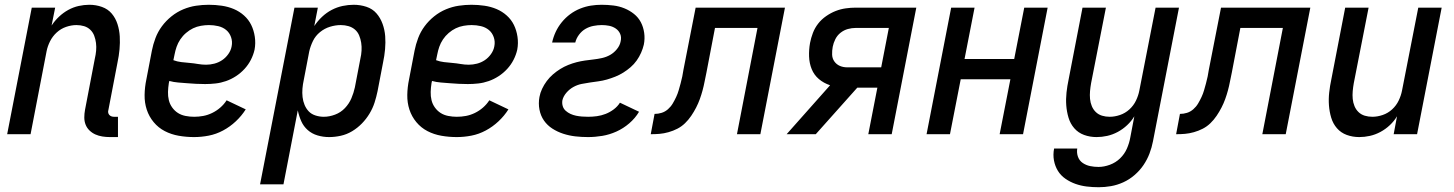

<svg xmlns="http://www.w3.org/2000/svg" viewBox="-20 -562 6090 804"><path d="M474 12H440Q424 12 408.5 9.5Q393 7 379.5 1Q366 -5 355 -15.5Q344 -26 338.5 -40Q333 -54 333 -70Q333 -86 336 -102L377 -316Q381 -333 382.5 -349.5Q384 -366 382 -382Q380 -398 374.5 -412.5Q369 -427 358 -437.5Q347 -448 332 -452.5Q317 -457 300 -457Q279 -457 257 -449.5Q235 -442 217.5 -426Q200 -410 189.5 -389Q179 -368 175 -347L108 0H10L113 -530H211L196 -455Q209 -475 227 -492Q245 -509 266 -520.5Q287 -532 309.5 -537Q332 -542 354 -542Q382 -542 407 -533Q432 -524 448 -505Q464 -486 472 -461Q480 -436 481.5 -409.5Q483 -383 480.5 -355.5Q478 -328 472 -300L434 -102Q432 -96 433 -90.5Q434 -85 437.5 -81Q441 -77 446 -75Q451 -73 457 -73H474Z M793 12Q760 12 728.5 6.5Q697 1 670 -13Q643 -27 623.5 -50.5Q604 -74 594.5 -103Q585 -132 585.5 -164.5Q586 -197 593 -230L616 -350Q621 -376 631 -402.5Q641 -429 658 -452Q675 -475 698 -493.5Q721 -512 747.5 -523Q774 -534 801 -538Q828 -542 854 -542Q882 -542 909 -538Q936 -534 959.5 -524Q983 -514 1002 -497Q1021 -480 1032 -457.5Q1043 -435 1047 -408Q1051 -381 1046 -354Q1041 -332 1030.5 -311.5Q1020 -291 1004 -273.5Q988 -256 968 -243Q948 -230 926.5 -222.5Q905 -215 883 -212.5Q861 -210 839 -210Q820 -210 801 -211Q782 -212 763.5 -213.5Q745 -215 726 -216.5Q707 -218 689 -223L687 -214Q684 -195 683.5 -177Q683 -159 687 -142.5Q691 -126 701 -112Q711 -98 725 -89Q739 -80 757 -76.5Q775 -73 793 -73Q812 -73 831 -76.5Q850 -80 868.5 -89Q887 -98 902.5 -111.5Q918 -125 929 -142L1009 -104Q992 -77 967.5 -54Q943 -31 914 -15.5Q885 0 854 6Q823 12 793 12ZM843 -291Q860 -291 877.5 -295.5Q895 -300 910 -310Q925 -320 936 -335.5Q947 -351 950 -368Q954 -388 947.5 -406.5Q941 -425 927 -436.5Q913 -448 894 -452.5Q875 -457 855 -457Q839 -457 821.5 -454Q804 -451 788.5 -443.5Q773 -436 759 -424Q745 -412 735 -397Q725 -382 719.5 -366Q714 -350 711 -334L706 -310Q722 -304 739 -302Q756 -300 774 -298.5Q792 -297 809 -294Q826 -291 843 -291Z M1069 210 1213 -530H1311L1296 -453Q1310 -474 1328.5 -491.5Q1347 -509 1369 -520.5Q1391 -532 1414.5 -537Q1438 -542 1461 -542Q1489 -542 1514.5 -533.5Q1540 -525 1556.5 -506Q1573 -487 1582 -462Q1591 -437 1593 -410.5Q1595 -384 1592.5 -356Q1590 -328 1584 -300L1561 -180Q1556 -156 1548.5 -132.5Q1541 -109 1527.5 -86.5Q1514 -64 1495.5 -45Q1477 -26 1454.5 -12.5Q1432 1 1407 6.5Q1382 12 1358 12Q1333 12 1309.5 5Q1286 -2 1268.5 -17.5Q1251 -33 1241.5 -54.5Q1232 -76 1227 -100L1167 210ZM1336 -73Q1359 -73 1383 -82Q1407 -91 1424.5 -109.5Q1442 -128 1451.5 -150.5Q1461 -173 1466 -196L1489 -316Q1493 -333 1494 -350Q1495 -367 1492.5 -383Q1490 -399 1484 -413.5Q1478 -428 1466.5 -438Q1455 -448 1439.5 -452.5Q1424 -457 1407 -457Q1385 -457 1362 -450Q1339 -443 1320 -427.5Q1301 -412 1290.5 -390.5Q1280 -369 1275 -347L1252 -227Q1248 -209 1246.5 -191Q1245 -173 1247 -155.5Q1249 -138 1255.5 -122.5Q1262 -107 1273 -95.5Q1284 -84 1301 -78.5Q1318 -73 1336 -73Z M1893 12Q1860 12 1828.5 6.5Q1797 1 1770 -13Q1743 -27 1723.5 -50.5Q1704 -74 1694.5 -103Q1685 -132 1685.5 -164.5Q1686 -197 1693 -230L1716 -350Q1721 -376 1731 -402.5Q1741 -429 1758 -452Q1775 -475 1798 -493.5Q1821 -512 1847.5 -523Q1874 -534 1901 -538Q1928 -542 1954 -542Q1982 -542 2009 -538Q2036 -534 2059.5 -524Q2083 -514 2102 -497Q2121 -480 2132 -457.5Q2143 -435 2147 -408Q2151 -381 2146 -354Q2141 -332 2130.5 -311.5Q2120 -291 2104 -273.5Q2088 -256 2068 -243Q2048 -230 2026.5 -222.5Q2005 -215 1983 -212.5Q1961 -210 1939 -210Q1920 -210 1901 -211Q1882 -212 1863.5 -213.5Q1845 -215 1826 -216.5Q1807 -218 1789 -223L1787 -214Q1784 -195 1783.5 -177Q1783 -159 1787 -142.5Q1791 -126 1801 -112Q1811 -98 1825 -89Q1839 -80 1857 -76.5Q1875 -73 1893 -73Q1912 -73 1931 -76.5Q1950 -80 1968.5 -89Q1987 -98 2002.5 -111.5Q2018 -125 2029 -142L2109 -104Q2092 -77 2067.5 -54Q2043 -31 2014 -15.5Q1985 0 1954 6Q1923 12 1893 12ZM1943 -291Q1960 -291 1977.5 -295.5Q1995 -300 2010 -310Q2025 -320 2036 -335.5Q2047 -351 2050 -368Q2054 -388 2047.5 -406.5Q2041 -425 2027 -436.5Q2013 -448 1994 -452.5Q1975 -457 1955 -457Q1939 -457 1921.5 -454Q1904 -451 1888.5 -443.5Q1873 -436 1859 -424Q1845 -412 1835 -397Q1825 -382 1819.5 -366Q1814 -350 1811 -334L1806 -310Q1822 -304 1839 -302Q1856 -300 1874 -298.5Q1892 -297 1909 -294Q1926 -291 1943 -291Z M2442 12Q2415 12 2389 9Q2363 6 2338.5 -2Q2314 -10 2293 -23.5Q2272 -37 2258 -57Q2244 -77 2239 -103Q2234 -129 2239 -156Q2242 -173 2250 -190Q2258 -207 2269.5 -222.5Q2281 -238 2295.5 -250.5Q2310 -263 2326 -273Q2342 -283 2359.5 -290Q2377 -297 2394.5 -301.5Q2412 -306 2429.5 -308.5Q2447 -311 2465 -313Q2483 -315 2501 -319Q2519 -323 2535 -332Q2551 -341 2563.5 -356.5Q2576 -372 2579 -389Q2583 -406 2577 -420Q2571 -434 2558.5 -442.5Q2546 -451 2531 -454Q2516 -457 2500 -457Q2483 -457 2465 -453.5Q2447 -450 2431.5 -441Q2416 -432 2404.5 -416.5Q2393 -401 2389 -384H2292Q2297 -407 2307 -428.5Q2317 -450 2332.5 -469Q2348 -488 2367.5 -502.5Q2387 -517 2409.5 -526Q2432 -535 2454.5 -538.5Q2477 -542 2499 -542Q2524 -542 2548.5 -539Q2573 -536 2595 -527Q2617 -518 2635 -503.5Q2653 -489 2663.5 -469Q2674 -449 2677.5 -424.5Q2681 -400 2676 -375Q2672 -358 2664.5 -341Q2657 -324 2646 -308.5Q2635 -293 2620.5 -280.5Q2606 -268 2590 -258Q2574 -248 2556.5 -241Q2539 -234 2521.5 -229Q2504 -224 2486 -221.5Q2468 -219 2450.5 -216.5Q2433 -214 2415.5 -210.5Q2398 -207 2381.5 -198Q2365 -189 2352 -174Q2339 -159 2335 -142Q2333 -129 2336.5 -117.5Q2340 -106 2349 -98Q2358 -90 2369 -85Q2380 -80 2392 -77.5Q2404 -75 2417 -74Q2430 -73 2443 -73Q2461 -73 2479.5 -75.5Q2498 -78 2516 -85Q2534 -92 2550 -104Q2566 -116 2576 -132L2656 -94Q2640 -67 2615 -45.5Q2590 -24 2561 -11Q2532 2 2502 7Q2472 12 2442 12Z M3066 0 3152 -445H2974L2938 -257Q2934 -239 2930.5 -220.5Q2927 -202 2922 -183.5Q2917 -165 2910.5 -147Q2904 -129 2895 -111.5Q2886 -94 2874.5 -77Q2863 -60 2848.5 -46Q2834 -32 2816.5 -23Q2799 -14 2779.5 -8.5Q2760 -3 2742 -1.5Q2724 0 2705 0L2721 -85Q2736 -85 2750.5 -89.5Q2765 -94 2777 -104.5Q2789 -115 2797 -128.5Q2805 -142 2811.5 -156Q2818 -170 2822 -184Q2826 -198 2830 -212.5Q2834 -227 2837 -241.5Q2840 -256 2842 -270L2893 -530H3267L3164 0Z M3396 0H3274L3456 -205Q3429 -214 3409 -231Q3389 -248 3379 -272.5Q3369 -297 3368 -325.5Q3367 -354 3372 -382Q3376 -403 3384 -424Q3392 -445 3406 -463Q3420 -481 3439.5 -494.5Q3459 -508 3479.5 -516Q3500 -524 3521.5 -527Q3543 -530 3563 -530H3817L3714 0H3616L3654 -195H3570ZM3528 -280H3670L3702 -445H3563Q3547 -445 3530.5 -440.5Q3514 -436 3500 -425Q3486 -414 3478 -398Q3470 -382 3467 -366Q3464 -350 3464.5 -333.5Q3465 -317 3474 -304.5Q3483 -292 3497 -286Q3511 -280 3528 -280Z M3860 0 3963 -530H4061L4019 -315H4227L4269 -530H4367L4264 0H4166L4211 -230H4003L3958 0Z M4581 222Q4555 222 4530.5 219Q4506 216 4483.5 208Q4461 200 4441.5 186.5Q4422 173 4410 153.5Q4398 134 4393.5 110Q4389 86 4394 60H4491Q4488 78 4494 94.5Q4500 111 4514 120.5Q4528 130 4545 133.5Q4562 137 4580 137Q4603 137 4627.5 128Q4652 119 4670.5 101Q4689 83 4699 60Q4709 37 4713 14L4730 -75Q4718 -55 4700 -38Q4682 -21 4660.5 -9.5Q4639 2 4616.5 7Q4594 12 4572 12Q4544 12 4519.5 3Q4495 -6 4478.5 -25Q4462 -44 4454.5 -69Q4447 -94 4445 -120.5Q4443 -147 4446 -174.5Q4449 -202 4455 -230L4513 -530H4611L4549 -214Q4546 -197 4544.5 -180.5Q4543 -164 4544.5 -148Q4546 -132 4552 -117.5Q4558 -103 4569 -92.5Q4580 -82 4595 -77.5Q4610 -73 4627 -73Q4648 -73 4670 -80.5Q4692 -88 4709.5 -104Q4727 -120 4737 -141Q4747 -162 4751 -183L4819 -530H4917L4808 30Q4803 56 4793.5 81Q4784 106 4768.5 129Q4753 152 4731 171Q4709 190 4683.5 201.5Q4658 213 4632 217.5Q4606 222 4581 222Z M5266 0 5352 -445H5174L5138 -257Q5134 -239 5130.5 -220.5Q5127 -202 5122 -183.5Q5117 -165 5110.5 -147Q5104 -129 5095 -111.5Q5086 -94 5074.5 -77Q5063 -60 5048.5 -46Q5034 -32 5016.5 -23Q4999 -14 4979.5 -8.5Q4960 -3 4942 -1.5Q4924 0 4905 0L4921 -85Q4936 -85 4950.5 -89.5Q4965 -94 4977 -104.5Q4989 -115 4997 -128.5Q5005 -142 5011.5 -156Q5018 -170 5022 -184Q5026 -198 5030 -212.5Q5034 -227 5037 -241.5Q5040 -256 5042 -270L5093 -530H5467L5364 0Z M5672 12Q5644 12 5619.5 3Q5595 -6 5578.5 -25Q5562 -44 5554.5 -69Q5547 -94 5545 -120.5Q5543 -147 5546 -174.5Q5549 -202 5555 -230L5613 -530H5711L5649 -214Q5646 -197 5644.5 -180.5Q5643 -164 5644.5 -148Q5646 -132 5652 -117.5Q5658 -103 5669 -92.5Q5680 -82 5695 -77.5Q5710 -73 5727 -73Q5748 -73 5770 -80.5Q5792 -88 5809.5 -104Q5827 -120 5837 -141Q5847 -162 5851 -183L5919 -530H6017L5914 0H5816L5830 -75Q5818 -55 5800 -38Q5782 -21 5760.5 -9.5Q5739 2 5716.5 7Q5694 12 5672 12Z"/></svg>

Font: Lode Dark
Style: Bold Italic
Weight: 700
Italic angle: -11°
Monospace: yes
Designer: Belleve Invis
Foundry: Belleve Invis
Version: Version 29.2.0; ttfautohint (v1.8.3)